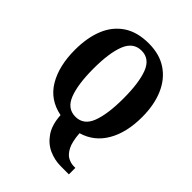

<svg xmlns="http://www.w3.org/2000/svg" viewBox="-264 -863 1237 1237"><g transform="rotate(45 354.5 -244.5)"><path d="M514 236Q458 236 406.5 213Q355 190 320 139Q285 88 280 4Q163 -19 105.5 -115.5Q48 -212 48 -359Q48 -470 81.5 -552Q115 -634 183.5 -679.5Q252 -725 356 -725Q454 -725 522 -679.5Q590 -634 625.5 -551.5Q661 -469 661 -358Q661 -218 606.5 -124Q552 -30 449 0Q454 73 474 111.5Q494 150 521 163.5Q548 177 574 177H588V236ZM355 -56Q430 -56 460.5 -136Q491 -216 491 -358Q491 -501 460.5 -580Q430 -659 356 -659Q281 -659 249.5 -580Q218 -501 218 -358Q218 -216 249 -136Q280 -56 355 -56Z"/></g></svg>

Font: Noto Serif Hebrew Condensed ExtraBold
Style: Regular
Weight: 800
Width: 3
Designer: Monotype Design Team
Foundry: Monotype Imaging Inc.
Version: Version 2.004; ttfautohint (v1.8.4.7-5d5b)